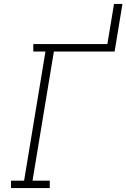

<svg xmlns="http://www.w3.org/2000/svg" viewBox="-20 -960 645 980"><path d="M36 0V-38H103L212 -697H150V-735H528L562 -940H605L565 -697H255L146 -38H234V0Z"/></svg>

Font: Iosevka Curly Slab XLtExObl
Style: Regular
Weight: 200
Width: 7
Italic angle: -9°
Monospace: yes
Designer: Belleve Invis
Foundry: Belleve Invis
Version: Version 11.0.0; ttfautohint (v1.8.3)